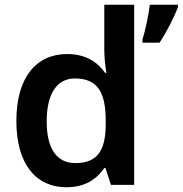

<svg xmlns="http://www.w3.org/2000/svg" viewBox="-20 -780 771 810"><path d="M260 10C341 10 389 -26 420 -71H425L448 0H546V-760H420V-570C420 -536 425 -492 429 -473H423C392 -517 343 -552 263 -552C135 -552 49 -456 49 -270C49 -85 134 10 260 10ZM731 -750V-760H612C607 -717 593 -651 581 -613V-600H653C686 -650 715 -709 731 -750ZM298 -92C219 -92 177 -153 177 -268C177 -383 219 -449 296 -449C396 -449 426 -385 426 -269V-253C425 -145 391 -92 298 -92Z"/></svg>

Font: Noto Sans Bamum SemiBold
Style: Regular
Weight: 600
Designer: Monotype Design Team
Foundry: Monotype Imaging Inc.
Version: Version 2.002